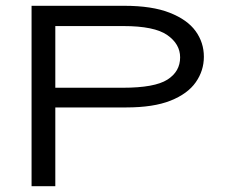

<svg xmlns="http://www.w3.org/2000/svg" viewBox="-20 -643 790 663"><path d="M89 0V-623H409Q505 -623 566 -599Q627 -575 655.5 -535.5Q684 -496 684 -447Q684 -399 656 -359Q628 -319 569 -295.5Q510 -272 416 -272H171V0ZM171 -340H404Q514 -340 558 -368Q602 -396 602 -445Q602 -491 557.5 -522Q513 -553 406 -553H171Z"/></svg>

Font: Inconsolata ExtraExpanded
Style: Regular
Weight: 400
Width: 8
Monospace: yes
Designer: Raph Levien, Cyreal, Brenton Simpson
Foundry: Raph Levien, Cyreal, Google
Version: Version 3.000; ttfautohint (v1.8.2.53-6de2)